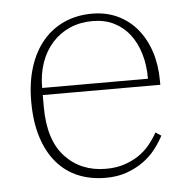

<svg xmlns="http://www.w3.org/2000/svg" viewBox="-44 -564 620 620"><g transform="rotate(-5 266.0 -254.0)"><path d="M275 12Q226 12 186 -4.5Q146 -21 117 -54.5Q88 -88 72 -138Q56 -188 56 -254Q56 -317 72 -366.5Q88 -416 117 -450Q146 -484 186.5 -502Q227 -520 276 -520Q322 -520 359 -502.5Q396 -485 422 -453.5Q448 -422 462 -379Q476 -336 476 -284V-272H95V-234Q95 -126 146 -71.5Q197 -17 278 -17Q311 -17 337 -25.5Q363 -34 384 -48Q405 -62 420.5 -81Q436 -100 447 -120L465 -108Q454 -87 437.5 -65.5Q421 -44 397.5 -27Q374 -10 343.5 1Q313 12 275 12ZM438 -295V-297Q438 -340 427 -376.5Q416 -413 395.5 -439.5Q375 -466 345 -481Q315 -496 276 -496Q235 -496 202 -481.5Q169 -467 145 -440.5Q121 -414 108 -377Q95 -340 95 -295Z"/></g></svg>

Font: IBM Plex Serif ExtLt
Style: Regular
Weight: 200
Designer: Mike Abbink, Paul van der Laan, Pieter van Rosmalen
Foundry: Bold Monday
Version: Version 3.001